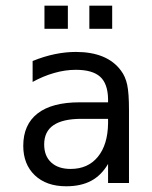

<svg xmlns="http://www.w3.org/2000/svg" viewBox="-20 -649 540 681"><path d="M293 -227.5H268.6Q203.1 -227.5 169.9 -205.1Q136.7 -182.6 136.7 -136.7Q136.7 -95.7 161.6 -72.8Q186.5 -49.8 230.5 -49.8Q292 -49.8 327.1 -92.8Q362.3 -135.7 363.3 -211.9V-227.5ZM437.5 -258.8V0H363.3V-67.4Q338.9 -26.4 302.7 -7.3Q266.6 11.7 214.8 11.7Q144.5 11.7 103.5 -27.3Q62.5 -66.4 62.5 -131.8Q62.5 -207 113.3 -246.6Q164.1 -286.1 262.7 -286.1H363.3V-297.9Q362.3 -352.5 335 -377Q307.6 -401.4 249 -401.4Q210.9 -401.4 171.9 -390.1Q132.8 -378.9 95.7 -358.4V-432.6Q136.7 -449.2 174.8 -457Q212.9 -464.8 249 -464.8Q304.7 -464.8 344.7 -448.2Q384.8 -431.6 409.2 -398.4Q424.8 -377.9 431.2 -348.1Q437.5 -318.4 437.5 -258.8ZM137.7 -628.9H220.7V-546.9H137.7ZM296.9 -628.9H377.9V-546.9H296.9Z"/></svg>

Font: BabelStone Mayan Numerals
Style: Regular
Weight: 400
Designer: Andrew West
Foundry: BabelStone
Version: Version 11.000 June 09, 2018